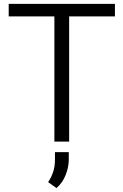

<svg xmlns="http://www.w3.org/2000/svg" viewBox="-20 -731 637 991"><path d="M573.2 -710.9V-646.5H336.9V0H260.7V-646.5H24.9V-710.9ZM335 54.2V92.3Q335 130.9 319.1 171.6Q303.2 212.4 271.5 239.7L228.5 209Q246.1 182.1 254.9 154.5Q263.7 127 263.7 93.3V54.2Z"/></svg>

Font: Vazirmatn RD Light
Style: Regular
Weight: 300
Designer: Saber Rastikerdar
Foundry: Saber Rastikerdar
Version: Version 32.102